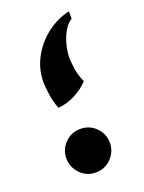

<svg xmlns="http://www.w3.org/2000/svg" viewBox="-119 -634 536 717"><g transform="rotate(-20 148.5 -276.0)"><path d="M87 -251Q76 -279 71.5 -310Q67 -341 67 -360Q67 -411 91 -456Q115 -501 156 -533Q197 -565 247 -576V-547Q228 -535 215 -511.5Q202 -488 195.5 -461Q189 -434 189 -412Q189 -397 193 -368.5Q197 -340 210 -312Q187 -287 153.5 -270Q120 -253 87 -251ZM136 -149Q173 -149 198 -123.5Q223 -98 223 -63Q223 -28 198 -2Q173 24 136 24Q100 24 75 -2Q50 -28 50 -63Q50 -98 75 -123.5Q100 -149 136 -149Z"/></g></svg>

Font: Bona Nova SC
Style: Bold
Weight: 700
Designer: Mateusz Machalski
Foundry: Capitalics
Version: Version 4.001; ttfautohint (v1.8.4.7-5d5b)